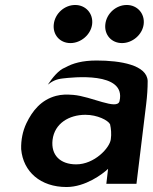

<svg xmlns="http://www.w3.org/2000/svg" viewBox="-20 -738 615 771"><path d="M196 -641C191 -599 220 -565 263 -565C305 -565 345 -599 350 -641C355 -684 324 -718 282 -718C239 -718 201 -684 196 -641ZM403 -641C398 -599 427 -565 470 -565C512 -565 552 -599 557 -641C562 -684 531 -718 489 -718C446 -718 408 -684 403 -641ZM242 -467C215 -457 190 -425 172 -398C190 -412 205 -420 232 -423C267 -427 488 -453 460 -332C451 -294 347 -351 274 -357C248 -359 228 -359 205 -353C145 -337 110 -293 86 -243C71 -211 64 -176 65 -139C73 -48 143 13 247 13C323 13 392 -39 414 -60L407 0H528L567 -320C571 -353 573 -383 573 -413C570 -477 464 -495 368 -495C311 -495 272 -484 242 -467ZM286 -78C222 -78 184 -115 191 -176C199 -243 258 -277 323 -277C371 -277 414 -255 422 -239C426 -221 428 -200 425 -179C421 -144 359 -78 286 -78Z"/></svg>

Font: Bluebird
Style: Obl
Weight: 400
Designer: Jasper
Foundry: Cannot Into Space Fonts
Version: Version 0.98